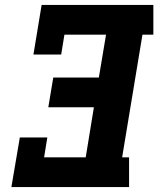

<svg xmlns="http://www.w3.org/2000/svg" viewBox="-20 -755 640 775"><path d="M26 0 60 -200H171L158 -120H326L359 -322H175L195 -442H379L408 -615H240L227 -535H115L148 -735H599V-615H555L473 -120H501V0Z"/></svg>

Font: Iosevka Curly Slab HvEx
Style: Italic
Weight: 900
Width: 7
Italic angle: -9°
Monospace: yes
Designer: Belleve Invis
Foundry: Belleve Invis
Version: Version 11.1.0; ttfautohint (v1.8.3)